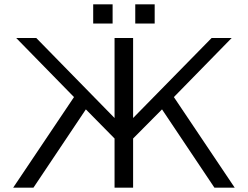

<svg xmlns="http://www.w3.org/2000/svg" viewBox="-20 -870 1151 890"><path d="M41 0 323 -420 55 -694H148L511 -323V-694H597V-323L961 -694H1054L786 -420L1068 0H974L731 -363L597 -228V0H511V-228L378 -363L135 0ZM607 -761V-850H697V-761ZM412 -761V-850H502V-761Z"/></svg>

Font: CMU Sans Serif
Style: Medium
Weight: 500
Version: Version 0.7.0